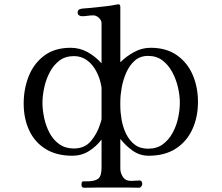

<svg xmlns="http://www.w3.org/2000/svg" viewBox="-20 -760 1040 900"><path d="M456 -344Q456 -353 453.5 -363Q451 -373 449 -382Q441 -411 424.5 -437.5Q408 -464 383.5 -480.5Q359 -497 326 -497Q286 -497 258 -475.5Q230 -454 212.5 -420Q195 -386 187 -348Q179 -310 179 -278Q179 -245 187 -207.5Q195 -170 212 -137.5Q229 -105 257.5 -84.5Q286 -64 326 -64Q377 -64 406 -98.5Q435 -133 449 -177Q451 -184 453.5 -190.5Q456 -197 456 -204ZM823 -279Q823 -312 814.5 -349.5Q806 -387 788 -421Q770 -455 742 -476.5Q714 -498 674 -498Q637 -498 612 -476Q587 -454 572 -420Q557 -386 550.5 -349.5Q544 -313 544 -284V-264Q544 -234 550 -199Q556 -164 571 -133Q586 -102 611 -82.5Q636 -63 674 -63Q715 -63 743 -83.5Q771 -104 789 -137Q807 -170 815 -207.5Q823 -245 823 -279ZM908 -282Q908 -211 881.5 -153.5Q855 -96 803.5 -63Q752 -30 677 -30Q635 -30 601.5 -54Q568 -78 544 -109V26Q543 49 555.5 68.5Q568 88 594 88Q604 88 614.5 87Q625 86 635 86Q641 86 644 91.5Q647 97 647 102Q647 108 642.5 114Q638 120 632 120Q617 120 602.5 119.5Q588 119 574 119H448Q429 119 411 119.5Q393 120 375 120Q362 120 362 107Q362 90 369 90Q376 90 387 90Q424 90 440 78Q456 66 456 26V-106Q431 -73 396.5 -51.5Q362 -30 319 -30Q245 -30 194 -61.5Q143 -93 117 -148.5Q91 -204 91 -275Q91 -343 114.5 -402.5Q138 -462 187 -499Q236 -536 311 -536Q354 -536 391 -515.5Q428 -495 456 -463V-651Q456 -665 443.5 -676.5Q431 -688 417 -688Q404 -688 391 -686Q378 -684 365 -684Q357 -684 350.5 -688Q344 -692 344 -701Q344 -714 354 -717Q362 -720 373.5 -720.5Q385 -721 394 -722Q428 -726 461.5 -729Q495 -732 529 -739Q531 -739 532.5 -739.5Q534 -740 536 -740Q542 -740 544 -730V-468Q572 -496 608.5 -516Q645 -536 686 -536Q760 -536 809.5 -501Q859 -466 883.5 -408.5Q908 -351 908 -282Z"/></svg>

Font: Kaisei Tokumin
Style: Regular
Weight: 400
Designer: Font-Kai, 金井和夫
Foundry: KAZUO KANAI
Version: Version 5.003